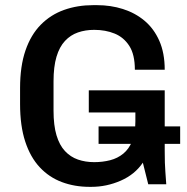

<svg xmlns="http://www.w3.org/2000/svg" viewBox="-20 -716 727 746"><path d="M328 10Q270 10 220.5 -8.5Q171 -27 134.5 -66Q98 -105 78 -166Q58 -227 58 -312V-374Q58 -459 79 -520Q100 -581 138.5 -620Q177 -659 229 -677.5Q281 -696 342 -696H357Q410 -696 457.5 -681Q505 -666 541.5 -635.5Q578 -605 599 -557.5Q620 -510 620 -445H504Q504 -504 482.5 -537.5Q461 -571 425.5 -585.5Q390 -600 346 -600Q312 -600 283 -590Q254 -580 232.5 -557Q211 -534 199.5 -495.5Q188 -457 188 -400V-286Q188 -229 199.5 -190.5Q211 -152 232.5 -129Q254 -106 283 -96Q312 -86 346 -86Q379 -86 408 -93.5Q437 -101 459 -119Q481 -137 493.5 -167.5Q506 -198 506 -244V-279H325V-365H620V-130Q620 -80 622.5 -48.5Q625 -17 626 0H556L535 -84Q504 -38 449 -14Q394 10 335 10ZM363 -157V-225H680V-157Z"/></svg>

Font: Chivo Medium Medium
Style: Regular
Weight: 500
Version: Version 2.002